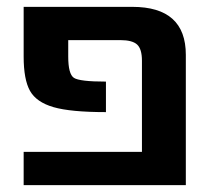

<svg xmlns="http://www.w3.org/2000/svg" viewBox="-20 -540 626 560"><path d="M522 0H49V-97H394V-363Q394 -397 380 -410Q366 -423 331 -423H179V-375Q179 -324 195.5 -313Q212 -302 289 -302V-213Q186 -213 136 -227.5Q86 -242 67.5 -275Q49 -308 49 -375V-520H366Q522 -520 522 -380Z"/></svg>

Font: M PLUS 1p
Style: Bold
Weight: 700
Version: Version 1.062